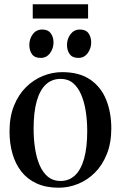

<svg xmlns="http://www.w3.org/2000/svg" viewBox="-20 -866 564 897"><path d="M24.5 -252Q24.5 -320 45.2 -371.8Q66 -423.5 101.2 -458.5Q136.5 -493.5 180.5 -511.2Q224.5 -529 270.5 -529Q351 -529 401.8 -494Q452.5 -459 476.2 -399.5Q500 -340 500 -266Q500 -198.5 479.2 -146.5Q458.5 -94.5 423.5 -59.5Q388.5 -24.5 344.5 -6.8Q300.5 11 254.5 11Q195 11 151.2 -9Q107.5 -29 79.5 -65Q51.5 -101 38 -148.8Q24.5 -196.5 24.5 -252ZM262.5 -20.5Q302.5 -20.5 330.2 -46.5Q358 -72.5 372.8 -124.5Q387.5 -176.5 387.5 -254Q387.5 -301.5 380.8 -345.2Q374 -389 359.5 -423.2Q345 -457.5 321.5 -477.5Q298 -497.5 263.5 -497.5Q223 -497.5 194.8 -471.8Q166.5 -446 151.8 -394.2Q137 -342.5 137 -264Q137 -216 143.8 -172.2Q150.5 -128.5 165.2 -94.2Q180 -60 204 -40.2Q228 -20.5 262.5 -20.5ZM169 -595.5Q142 -595.5 129.5 -612.8Q117 -630 117 -656Q117 -684.5 133.2 -706.2Q149.5 -728 177 -728H178Q204.5 -728 217.2 -710.5Q230 -693 230 -667.5Q230 -640 213.8 -617.8Q197.5 -595.5 170 -595.5ZM345.5 -595.5Q318.5 -595.5 305.8 -612.8Q293 -630 293 -656Q293 -684.5 309.5 -706.2Q326 -728 353 -728H354Q381 -728 393.5 -710.5Q406 -693 406 -667.5Q406 -640 389.8 -617.8Q373.5 -595.5 346.5 -595.5ZM391.5 -846V-779.5H133V-846Z"/></svg>

Font: Merriweather 120pt
Style: Regular
Weight: 400
Version: Version 2.100